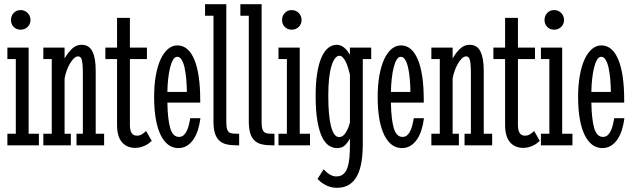

<svg xmlns="http://www.w3.org/2000/svg" viewBox="-20 -691 3009 913"><path d="M15.1 -464.8H116.2V-55.2H165V0H15.1V-55.2H55.2V-410.2H15.1ZM32.2 -596.2Q32.2 -615.7 45.2 -629.4Q58.1 -643.1 78.1 -643.1Q97.7 -643.1 111.3 -629.4Q125 -615.7 125 -596.2Q125 -576.2 111.3 -563Q97.7 -549.8 78.1 -549.8Q58.1 -549.8 45.2 -563Q32.2 -576.2 32.2 -596.2Z M186 -464.8H287.1V-413.1Q304.2 -442.4 323.5 -460.2Q342.8 -478 367.7 -478Q403.8 -478 419.4 -446.3Q435.1 -414.6 435.1 -356V-55.2H475.1V0H343.8V-55.2H374V-336.9Q374 -363.8 372.8 -380.4Q371.6 -397 368.9 -406.5Q366.2 -416 361.8 -419.4Q357.4 -422.9 351.1 -422.9Q341.3 -422.9 331.3 -413.3Q321.3 -403.8 312.5 -388.7Q303.7 -373.5 296.9 -354.7Q290 -335.9 287.1 -316.9V-55.2H316.9V0H186V-55.2H226.1V-410.2H186Z M630.9 -45.9Q645 -45.9 655.3 -52.7Q665.5 -59.6 674.8 -67.9L701.7 -21Q696.3 -16.1 688.7 -10.3Q681.2 -4.4 671.1 0.5Q661.1 5.4 648.9 8.8Q636.7 12.2 623 12.2Q583 12.2 559.8 -14.9Q536.6 -42 536.6 -97.2V-410.2H481V-464.8H536.6V-606H597.7V-464.8H678.7V-410.2H597.7V-97.2Q597.7 -70.8 606 -58.3Q614.3 -45.9 630.9 -45.9Z M868.7 -253.9Q868.2 -286.6 865.5 -316.9Q862.8 -347.2 857.4 -370.4Q852.1 -393.6 843.5 -407.2Q835 -420.9 822.8 -420.9Q811.5 -420.9 803.2 -407.2Q794.9 -393.6 789.1 -370.4Q783.2 -347.2 779.8 -316.9Q776.4 -286.6 775.9 -253.9ZM831.1 -40Q845.2 -40 854.5 -49.1Q863.8 -58.1 869.6 -71.5Q875.5 -85 878.9 -100.3Q882.3 -115.7 884.8 -128.9H933.1Q929.2 -98.6 920.9 -72.5Q912.6 -46.4 899.4 -27.3Q886.2 -8.3 868.4 2.4Q850.6 13.2 828.1 13.2Q801.8 13.2 780.5 -2.4Q759.3 -18.1 744.1 -48.8Q729 -79.6 720.9 -125Q712.9 -170.4 712.9 -230Q712.9 -286.1 720.9 -331.5Q729 -377 743.7 -408.7Q758.3 -440.4 778.6 -457.8Q798.8 -475.1 823.7 -475.1Q875.5 -475.1 903.8 -408.2Q932.1 -341.3 932.1 -213.9V-203.1H775.9Q777.3 -123 789.6 -81.5Q801.8 -40 831.1 -40Z M955.1 -670.9H1056.2V-107.9Q1056.2 -89.4 1059.1 -78.9Q1062 -68.4 1067.9 -63.2Q1073.7 -58.1 1082.8 -56.6Q1091.8 -55.2 1104 -55.2H1117.2V0H1105Q1077.1 0 1056.6 -4.9Q1036.1 -9.8 1022.5 -22.7Q1008.8 -35.6 1002 -57.6Q995.1 -79.6 995.1 -113.8V-616.2H955.1Z M1123 -670.9H1224.1V-107.9Q1224.1 -89.4 1227.1 -78.9Q1230 -68.4 1235.8 -63.2Q1241.7 -58.1 1250.7 -56.6Q1259.8 -55.2 1272 -55.2H1285.2V0H1272.9Q1245.1 0 1224.6 -4.9Q1204.1 -9.8 1190.4 -22.7Q1176.8 -35.6 1169.9 -57.6Q1163.1 -79.6 1163.1 -113.8V-616.2H1123Z M1304.2 -464.8H1405.3V-55.2H1454.1V0H1304.2V-55.2H1344.2V-410.2H1304.2ZM1321.3 -596.2Q1321.3 -615.7 1334.2 -629.4Q1347.2 -643.1 1367.2 -643.1Q1386.7 -643.1 1400.4 -629.4Q1414.1 -615.7 1414.1 -596.2Q1414.1 -576.2 1400.4 -563Q1386.7 -549.8 1367.2 -549.8Q1347.2 -549.8 1334.2 -563Q1321.3 -576.2 1321.3 -596.2Z M1705.1 -4.9Q1705.1 39.1 1699.2 76.9Q1693.4 114.7 1679.4 142.6Q1665.5 170.4 1641.6 186.3Q1617.7 202.1 1582 202.1Q1565.4 202.1 1551.8 198.2Q1538.1 194.3 1526.9 188.2Q1515.6 182.1 1506.3 174.8Q1497.1 167.5 1489.7 160.2L1519 113.8Q1523.9 118.7 1530 124.8Q1536.1 130.9 1543.7 136Q1551.3 141.1 1560.1 144.5Q1568.8 147.9 1579.1 147.9Q1599.1 147.9 1611.8 137.7Q1624.5 127.4 1631.6 107.9Q1638.7 88.4 1641.4 60.3Q1644 32.2 1644 -3.9V-32.2Q1632.8 -11.7 1619.4 0.7Q1606 13.2 1583 13.2Q1562.5 13.2 1544.2 1.5Q1525.9 -10.3 1511.7 -38.8Q1497.6 -67.4 1489.3 -115.5Q1481 -163.6 1481 -235.8Q1481 -297.4 1488.3 -342.8Q1495.6 -388.2 1508.8 -418.2Q1522 -448.2 1540.5 -463.1Q1559.1 -478 1581.1 -478Q1600.6 -478 1616.7 -464.4Q1632.8 -450.7 1644 -430.2V-464.8H1745.1V-410.2H1705.1ZM1592.8 -39.1Q1609.4 -39.1 1622.6 -57.9Q1635.7 -76.7 1644 -108.9V-335.9Q1640.1 -353 1635 -369.4Q1629.9 -385.7 1623.5 -398.2Q1617.2 -410.6 1609.9 -418.2Q1602.5 -425.8 1594.7 -425.8Q1570.8 -425.8 1555.9 -376.2Q1541 -326.7 1541 -235.8Q1541 -140.6 1554.2 -89.8Q1567.4 -39.1 1592.8 -39.1Z M1931.6 -253.9Q1931.2 -286.6 1928.5 -316.9Q1925.8 -347.2 1920.4 -370.4Q1915 -393.6 1906.5 -407.2Q1897.9 -420.9 1885.7 -420.9Q1874.5 -420.9 1866.2 -407.2Q1857.9 -393.6 1852.1 -370.4Q1846.2 -347.2 1842.8 -316.9Q1839.4 -286.6 1838.9 -253.9ZM1894 -40Q1908.2 -40 1917.5 -49.1Q1926.8 -58.1 1932.6 -71.5Q1938.5 -85 1941.9 -100.3Q1945.3 -115.7 1947.8 -128.9H1996.1Q1992.2 -98.6 1983.9 -72.5Q1975.6 -46.4 1962.4 -27.3Q1949.2 -8.3 1931.4 2.4Q1913.6 13.2 1891.1 13.2Q1864.7 13.2 1843.5 -2.4Q1822.3 -18.1 1807.1 -48.8Q1792 -79.6 1783.9 -125Q1775.9 -170.4 1775.9 -230Q1775.9 -286.1 1783.9 -331.5Q1792 -377 1806.6 -408.7Q1821.3 -440.4 1841.6 -457.8Q1861.8 -475.1 1886.7 -475.1Q1938.5 -475.1 1966.8 -408.2Q1995.1 -341.3 1995.1 -213.9V-203.1H1838.9Q1840.3 -123 1852.5 -81.5Q1864.7 -40 1894 -40Z M2031.2 -464.8H2132.3V-413.1Q2149.4 -442.4 2168.7 -460.2Q2188 -478 2212.9 -478Q2249 -478 2264.6 -446.3Q2280.3 -414.6 2280.3 -356V-55.2H2320.3V0H2189V-55.2H2219.2V-336.9Q2219.2 -363.8 2218 -380.4Q2216.8 -397 2214.1 -406.5Q2211.4 -416 2207 -419.4Q2202.6 -422.9 2196.3 -422.9Q2186.5 -422.9 2176.5 -413.3Q2166.5 -403.8 2157.7 -388.7Q2148.9 -373.5 2142.1 -354.7Q2135.3 -335.9 2132.3 -316.9V-55.2H2162.1V0H2031.2V-55.2H2071.3V-410.2H2031.2Z M2476.1 -45.9Q2490.2 -45.9 2500.5 -52.7Q2510.7 -59.6 2520 -67.9L2546.9 -21Q2541.5 -16.1 2533.9 -10.3Q2526.4 -4.4 2516.4 0.5Q2506.3 5.4 2494.1 8.8Q2481.9 12.2 2468.3 12.2Q2428.2 12.2 2405 -14.9Q2381.8 -42 2381.8 -97.2V-410.2H2326.2V-464.8H2381.8V-606H2442.9V-464.8H2523.9V-410.2H2442.9V-97.2Q2442.9 -70.8 2451.2 -58.3Q2459.5 -45.9 2476.1 -45.9Z M2552.2 -464.8H2653.3V-55.2H2702.1V0H2552.2V-55.2H2592.3V-410.2H2552.2ZM2569.3 -596.2Q2569.3 -615.7 2582.3 -629.4Q2595.2 -643.1 2615.2 -643.1Q2634.8 -643.1 2648.4 -629.4Q2662.1 -615.7 2662.1 -596.2Q2662.1 -576.2 2648.4 -563Q2634.8 -549.8 2615.2 -549.8Q2595.2 -549.8 2582.3 -563Q2569.3 -576.2 2569.3 -596.2Z M2884.8 -253.9Q2884.3 -286.6 2881.6 -316.9Q2878.9 -347.2 2873.5 -370.4Q2868.2 -393.6 2859.6 -407.2Q2851.1 -420.9 2838.9 -420.9Q2827.6 -420.9 2819.3 -407.2Q2811 -393.6 2805.2 -370.4Q2799.3 -347.2 2795.9 -316.9Q2792.5 -286.6 2792 -253.9ZM2847.2 -40Q2861.3 -40 2870.6 -49.1Q2879.9 -58.1 2885.7 -71.5Q2891.6 -85 2895 -100.3Q2898.4 -115.7 2900.9 -128.9H2949.2Q2945.3 -98.6 2937 -72.5Q2928.7 -46.4 2915.5 -27.3Q2902.3 -8.3 2884.5 2.4Q2866.7 13.2 2844.2 13.2Q2817.9 13.2 2796.6 -2.4Q2775.4 -18.1 2760.3 -48.8Q2745.1 -79.6 2737.1 -125Q2729 -170.4 2729 -230Q2729 -286.1 2737.1 -331.5Q2745.1 -377 2759.8 -408.7Q2774.4 -440.4 2794.7 -457.8Q2814.9 -475.1 2839.8 -475.1Q2891.6 -475.1 2919.9 -408.2Q2948.2 -341.3 2948.2 -213.9V-203.1H2792Q2793.5 -123 2805.7 -81.5Q2817.9 -40 2847.2 -40Z"/></svg>

Font: Stint Ultra Condensed
Style: Regular
Weight: 400
Width: 1
Designer: Astigmatic (AOETI)
Foundry: Astigmatic (AOETI)
Version: Version 1.000